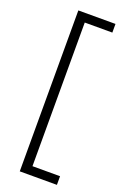

<svg xmlns="http://www.w3.org/2000/svg" viewBox="-166 -769 645 981"><g transform="rotate(20 156.5 -278.5)"><path d="M282 159H80V-716H282V-669H132V112H282Z"/></g></svg>

Font: Noto Sans Condensed Light
Style: Regular
Weight: 300
Width: 3
Designer: Monotype Design Team
Foundry: Monotype Imaging Inc.
Version: Version 2.013; ttfautohint (v1.8.4.7-5d5b)